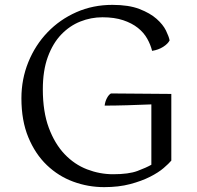

<svg xmlns="http://www.w3.org/2000/svg" viewBox="-20 -751 811 789"><path d="M684 -91Q674 -79 652.5 -60.5Q631 -42 596.5 -24.5Q562 -7 515 5.5Q468 18 408 18Q342 18 281 -4.5Q220 -27 172.5 -72.5Q125 -118 96.5 -186.5Q68 -255 68 -347Q68 -426 96.5 -496Q125 -566 175.5 -618.5Q226 -671 294 -701Q362 -731 442 -731Q509 -731 553 -714Q597 -697 623.5 -673.5Q650 -650 662 -625.5Q674 -601 677 -585Q670 -571 650.5 -558.5Q631 -546 605 -542Q599 -567 585 -592Q571 -617 546.5 -636.5Q522 -656 486 -668Q450 -680 401 -680Q354 -680 310 -662.5Q266 -645 231.5 -609Q197 -573 176.5 -517Q156 -461 156 -384Q156 -292 180.5 -226Q205 -160 245.5 -117.5Q286 -75 338 -55Q390 -35 445 -35Q509 -35 545 -48.5Q581 -62 602 -74V-322Q554 -320 503 -318.5Q452 -317 410 -317Q412 -334 419.5 -348Q427 -362 436 -367L684 -365Z"/></svg>

Font: Gotu
Style: Regular
Weight: 400
Designer: Sarang Kulkarni & Kailash Malviya
Foundry: Ek Type
Version: Version 2.320;hotconv 1.0.109;makeotfexe 2.5.65596; ttfautoh